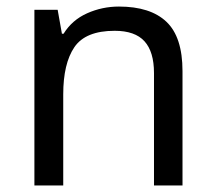

<svg xmlns="http://www.w3.org/2000/svg" viewBox="-20 -566 658 586"><path d="M343 -546Q439 -546 488 -499.5Q537 -453 537 -349V0H450V-343Q450 -408 421 -440Q392 -472 330 -472Q241 -472 207 -422Q173 -372 173 -278V0H85V-536H156L169 -463H174Q200 -505 246 -525.5Q292 -546 343 -546Z"/></svg>

Font: Noto Sans Gunjala Gondi
Style: Regular
Weight: 400
Designer: Ek Type
Foundry: Ek Type
Version: Version 1.004